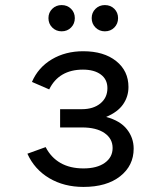

<svg xmlns="http://www.w3.org/2000/svg" viewBox="-20 -725 656 757"><path d="M309 12Q232.5 12 174.2 -22.5Q116 -57 88 -119L160 -145Q181 -104 218.5 -82.5Q256 -61 309 -61Q362.5 -61 393.2 -83Q424 -105 424 -141.5Q424 -178.5 392 -200.5Q360 -222.5 303.5 -222.5H217V-294.5H302.5Q348 -294.5 375.8 -317.2Q403.5 -340 403.5 -377.5Q403.5 -412 377.5 -431.2Q351.5 -450.5 307 -450.5Q260 -450.5 226.5 -431Q193 -411.5 174 -372.5L106 -402Q130.5 -459 184.2 -491Q238 -523 308 -523Q389.5 -523 438 -484.2Q486.5 -445.5 486.5 -382Q486.5 -344 465.2 -313.5Q444 -283 398.5 -264Q454 -249 480.5 -215.2Q507 -181.5 507 -139Q507 -72 453.8 -30Q400.5 12 309 12ZM223 -601.5Q201 -601.5 186 -616.5Q171 -631.5 171 -653.5Q171 -675.5 186 -690.2Q201 -705 223 -705Q245.5 -705 260.2 -690.2Q275 -675.5 275 -653.5Q275 -631.5 260.2 -616.5Q245.5 -601.5 223 -601.5ZM393.5 -601.5Q371.5 -601.5 356.5 -616.5Q341.5 -631.5 341.5 -653.5Q341.5 -675.5 356.5 -690.2Q371.5 -705 393.5 -705Q416 -705 430.8 -690.2Q445.5 -675.5 445.5 -653.5Q445.5 -631.5 430.8 -616.5Q416 -601.5 393.5 -601.5Z"/></svg>

Font: Overpass Mono
Style: Regular
Weight: 400
Designer: Delve Withrington, Dave Bailey
Foundry: Delve Fonts LLC
Version: Version 4.000